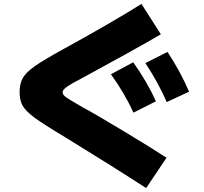

<svg xmlns="http://www.w3.org/2000/svg" viewBox="-20 -840 1040 980"><path d="M312 -140Q203 -205 157 -239Q111 -273 95.5 -300.5Q80 -328 80 -370Q80 -413 96.5 -442Q113 -471 159.5 -503.5Q206 -536 310 -593Q411 -648 522.5 -712.5Q634 -777 702 -820L801 -665Q744 -631 616.5 -560.5Q489 -490 413 -449Q346 -414 323 -398Q300 -382 300 -371Q300 -361 306 -353.5Q312 -346 338 -330Q364 -314 406 -290Q463 -260 610.5 -171Q758 -82 830 -35L726 120Q564 15 312 -140ZM660 -522Q730 -424 776 -323L661 -265Q617 -363 546 -461ZM835 -575Q901 -475 945 -372L831 -319Q788 -418 722 -518Z"/></svg>

Font: Enso Black
Style: Regular
Weight: 900
Designer: Coji Morishita
Foundry: UNDERFOREST DESIGN
Version: Version 1.000